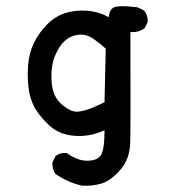

<svg xmlns="http://www.w3.org/2000/svg" viewBox="-20 -458 540 609"><path d="M240.2 130.9Q195.3 121.1 156.2 93.8Q144.5 78.1 146.5 56.6L156.2 37.1Q169.9 25.4 191.4 27.3Q226.6 52.7 258.8 51.8Q291 50.8 301.3 32.2Q311.5 13.7 311.5 -44.9Q265.6 -23.4 215.8 -27.3Q166 -31.2 133.8 -62.5Q101.6 -93.8 87.9 -120.6Q74.2 -147.5 70.3 -181.6Q66.4 -215.8 69.3 -252.9Q72.3 -290 87.9 -322.3Q103.5 -354.5 129.9 -380.9Q156.2 -407.2 188.5 -417Q220.7 -426.8 257.3 -423.8Q293.9 -420.9 325.2 -403.3Q327.1 -433.6 349.6 -437Q372.1 -440.4 417 -434.6L436.5 -424.8Q450.2 -409.2 448.2 -387.7L438.5 -368.2Q418.9 -354.5 393.6 -356.4Q394.5 -58.6 393.1 -5.9Q391.6 46.9 361.3 81.1Q331.1 115.2 302.2 124Q273.4 132.8 240.2 130.9ZM273.4 -116.2 311.5 -133.8 315.4 -303.7Q293.9 -323.2 272.9 -336.9Q252 -350.6 227.5 -347.7Q203.1 -344.7 185.1 -328.1Q167 -311.5 153.8 -279.3Q140.6 -247.1 143.6 -199.2Q146.5 -151.4 176.8 -126Q207 -100.6 229.5 -104Q252 -107.4 273.4 -116.2Z"/></svg>

Font: JasonHandwriting1
Style: Regular
Weight: 400
Version: Version 1.48.20